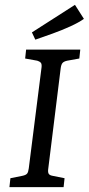

<svg xmlns="http://www.w3.org/2000/svg" viewBox="-20 -774 367 794"><path d="M19 0 23 -37 73 -47Q87 -50 92 -56Q97 -62 99 -78L152 -497Q153 -510 148.5 -515Q144 -520 134 -523L84 -532L88 -569H312L308 -532L258 -523Q244 -520 238.5 -513.5Q233 -507 231 -492L179 -72Q178 -60 182 -54.5Q186 -49 197 -47L247 -37L243 0ZM126 -610 112 -640 290 -754 327 -696Q306 -681 271 -665Q236 -649 197 -635Q158 -621 126 -610Z"/></svg>

Font: Yrsa
Style: Italic
Weight: 400
Italic angle: -7.10001°
Designer: Anna Giedrys (Yrsa+Rasa design), David Brezina (Yrsa art-direction, Rasa art-direction, design)
Foundry: Rosetta Type Foundry
Version: Version 2.004